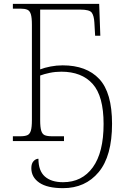

<svg xmlns="http://www.w3.org/2000/svg" viewBox="-20 -734 644 999"><path d="M308 245Q226 245 184.5 216.5Q143 188 143 141Q143 117 154.5 104.5Q166 92 180 92Q180 155 213.5 184.5Q247 214 308 214Q407 214 463 136.5Q519 59 519 -89Q519 -234 462 -297.5Q405 -361 299 -361Q268 -361 239 -355Q210 -349 189 -341V-108Q189 -72 194.5 -54Q200 -36 213 -30.5Q226 -25 251 -25H313V0H47V-25H86Q109 -25 122 -30.5Q135 -36 140.5 -54Q146 -72 146 -109V-605Q146 -642 140.5 -660Q135 -678 122 -683.5Q109 -689 86 -689H47V-714H496L502 -548H475L471 -617Q469 -652 457.5 -668Q446 -684 399 -684H189V-373Q212 -382 243 -388Q274 -394 306 -394Q430 -394 496.5 -323Q563 -252 563 -90Q563 78 493.5 161.5Q424 245 308 245Z"/></svg>

Font: Noto Serif ExtraLight
Style: Regular
Weight: 200
Designer: Monotype Design Team
Foundry: Monotype Imaging Inc.
Version: Version 2.015; ttfautohint (v1.8.4.7-5d5b)